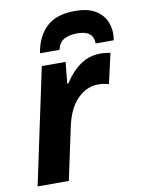

<svg xmlns="http://www.w3.org/2000/svg" viewBox="-86 -831 659 890"><g transform="rotate(-10 243.0 -385.5)"><path d="M18 0 134 -546H246L236 -445H241Q274 -497 316 -526.5Q358 -556 411 -556Q423 -556 436.5 -554.5Q450 -553 458 -551L426 -409Q418 -412 405 -414.5Q392 -417 377 -417Q322 -417 278.5 -373.5Q235 -330 217 -244L165 0ZM136 -606Q149 -685 195.5 -728Q242 -771 328 -771Q387 -771 421.5 -751.5Q456 -732 471 -701.5Q486 -671 486 -638Q486 -620 483 -606H398Q398 -667 323 -667Q285 -667 260.5 -654Q236 -641 228 -606Z"/></g></svg>

Font: Noto IKEA Latin
Style: Bold Italic
Weight: 700
Italic angle: -12°
Designer: Monotype Design Team
Foundry: Monotype Imaging Inc.
Version: Version 1.0